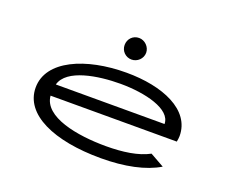

<svg xmlns="http://www.w3.org/2000/svg" viewBox="-111 -842 1222 1029"><g transform="rotate(20 500.0 -328.0)"><path d="M521 -543C554 -543 583 -570 583 -604C583 -637 554 -666 521 -666C486 -666 460 -639 460 -604C460 -570 487 -543 521 -543ZM547 10C683 10 797 -14 875 -61L795 -106C733 -72 645 -60 551 -60C387 -60 190 -95 180 -213H900C902 -224 904 -235 904 -246C904 -395 729 -468 521 -468C289 -468 90 -382 90 -227C90 -74 279 10 547 10ZM186 -279C212 -375 385 -401 511 -401C653 -401 806 -364 806 -279Z"/></g></svg>

Font: Inconsolata UltraExpanded
Style: Regular
Weight: 400
Width: 9
Monospace: yes
Designer: Raph Levien, Cyreal, Brenton Simpson
Foundry: Raph Levien, Cyreal, Google
Version: Version 3.100